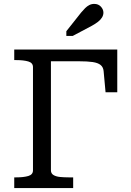

<svg xmlns="http://www.w3.org/2000/svg" viewBox="-20 -964 670 984"><path d="M241 -650V-91Q241 -75 254 -67Q267 -59 288 -57Q309 -55 331 -55H355V0H53V-55H64Q101 -55 125 -62Q149 -69 149 -91V-620Q149 -642 125 -649Q101 -656 64 -656H53V-710H581V-491H521L511 -600Q509 -620 495.5 -631Q482 -642 455 -646Q428 -650 385 -650ZM396 -900 320 -804V-780H353L451 -832Q469 -842 482 -852Q495 -862 502.5 -874Q510 -886 510 -899Q510 -916 497 -930Q484 -944 463 -944Q449 -944 437.5 -938Q426 -932 416.5 -922.5Q407 -913 396 -900Z"/></svg>

Font: Roboto Serif
Style: Regular
Weight: 400
Designer: Greg Gazdowicz
Foundry: Commercial Type
Version: Version 1.008